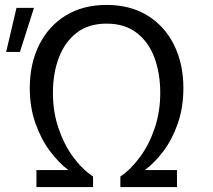

<svg xmlns="http://www.w3.org/2000/svg" viewBox="-20 -760 867 780"><path d="M128 0V-69H258Q219 -98 183 -146Q147 -194 124 -259Q101 -324 101 -402Q101 -501 139 -577.5Q177 -654 247 -697Q317 -740 413 -740Q509 -740 579 -697Q649 -654 687 -577.5Q725 -501 725 -402Q725 -324 702.5 -259Q680 -194 644 -146Q608 -98 568 -69H699V0H469V-43Q512 -72 549 -122.5Q586 -173 608.5 -239.5Q631 -306 631 -382Q631 -462 607.5 -525.5Q584 -589 535.5 -626.5Q487 -664 413 -664Q339 -664 291 -626.5Q243 -589 219 -525.5Q195 -462 195 -382Q195 -306 217.5 -239.5Q240 -173 277 -122.5Q314 -72 358 -43V0ZM5 -549 47 -728H118L61 -549Z"/></svg>

Font: Murecho
Style: Regular
Weight: 400
Designer: Neil Summerour
Foundry: Positype
Version: Version 1.010; ttfautohint (v1.8.3)